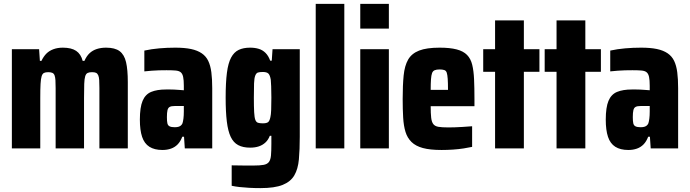

<svg xmlns="http://www.w3.org/2000/svg" viewBox="-20 -763 3545 987"><path d="M41 0V-510H181L185 -450H193Q204 -473 218.5 -487.5Q233 -502 254.5 -510Q276 -518 303 -518Q347 -518 371.5 -501.5Q396 -485 405 -450H414Q425 -475 440.5 -489.5Q456 -504 477.5 -511Q499 -518 525 -518Q571 -518 595 -500Q619 -482 628 -443.5Q637 -405 637 -341V0H491V-310Q491 -335 490 -351Q489 -367 485 -376Q481 -385 474 -388.5Q467 -392 453 -392Q439 -392 430.5 -388Q422 -384 418 -371Q414 -358 413 -332Q412 -306 412 -260V0H266V-310Q266 -335 265 -350.5Q264 -366 260.5 -375.5Q257 -385 249 -388.5Q241 -392 228 -392Q214 -392 206 -388Q198 -384 194 -371Q190 -358 188.5 -332Q187 -306 187 -260V0Z M815 8Q774 8 748 -8.5Q722 -25 710.5 -59.5Q699 -94 699 -148Q699 -211 713 -244.5Q727 -278 757 -290.5Q787 -303 834 -303Q843 -303 853.5 -303Q864 -303 875 -302.5Q886 -302 898.5 -301Q911 -300 925 -299V-322Q925 -351 921.5 -367.5Q918 -384 909 -391.5Q900 -399 882 -400.5Q864 -402 836 -402Q817 -402 797.5 -401.5Q778 -401 759.5 -399.5Q741 -398 722 -396V-503Q759 -511 799 -514.5Q839 -518 881 -518Q929 -518 962 -511Q995 -504 1017 -489Q1039 -474 1050.5 -450Q1062 -426 1066.5 -391.5Q1071 -357 1071 -310V0H930L926 -60H917Q908 -36 893.5 -21Q879 -6 859 1Q839 8 815 8ZM878 -109Q889 -109 896.5 -111Q904 -113 909.5 -117.5Q915 -122 918 -129Q921 -138 923 -153.5Q925 -169 925 -190V-218H878Q861 -218 852.5 -213.5Q844 -209 841 -196.5Q838 -184 838 -161Q838 -140 840.5 -129Q843 -118 852 -113.5Q861 -109 878 -109Z M1319 204Q1288 204 1261 202.5Q1234 201 1211.5 198.5Q1189 196 1171 192V87Q1189 87 1206 87.5Q1223 88 1242 88Q1261 88 1282 88Q1316 88 1335 84.5Q1354 81 1362.5 69.5Q1371 58 1373 36Q1375 14 1375 -23V-65H1367Q1359 -44 1344.5 -30.5Q1330 -17 1310.5 -10.5Q1291 -4 1266 -4Q1229 -4 1204.5 -17Q1180 -30 1166 -59.5Q1152 -89 1146 -138.5Q1140 -188 1140 -261Q1140 -339 1146.5 -389Q1153 -439 1168 -467Q1183 -495 1207 -506.5Q1231 -518 1266 -518Q1290 -518 1310 -512Q1330 -506 1345 -491Q1360 -476 1369 -451H1377L1381 -510H1521V-60Q1521 6 1516.5 56Q1512 106 1493 138.5Q1474 171 1433 187.5Q1392 204 1319 204ZM1331 -129Q1350 -129 1358 -135Q1366 -141 1370 -161Q1373 -173 1374 -198Q1375 -223 1375 -261Q1375 -295 1374 -319Q1373 -343 1372 -353Q1368 -377 1359.5 -385Q1351 -393 1331 -393Q1314 -393 1305.5 -390Q1297 -387 1292 -374Q1287 -361 1286 -334.5Q1285 -308 1285 -261Q1285 -214 1286.5 -186.5Q1288 -159 1292.5 -147Q1297 -135 1306 -132Q1315 -129 1331 -129Z M1603 0V-743H1750V0Z M1832 -616V-743H1979V-616ZM1832 0V-510H1979V0Z M2250 8Q2191 8 2154 -2Q2117 -12 2095.5 -33Q2074 -54 2064.5 -85Q2055 -116 2052.5 -158.5Q2050 -201 2050 -254Q2050 -325 2055 -375Q2060 -425 2078 -456.5Q2096 -488 2134.5 -503Q2173 -518 2240 -518Q2293 -518 2327.5 -509Q2362 -500 2381 -480.5Q2400 -461 2407.5 -430Q2415 -399 2417 -355.5Q2419 -312 2419 -254V-217H2194Q2194 -180 2196.5 -158Q2199 -136 2207.5 -125Q2216 -114 2234 -111Q2252 -108 2284 -108Q2299 -108 2317 -108.5Q2335 -109 2358 -110.5Q2381 -112 2407 -114V-8Q2389 -4 2363.5 0Q2338 4 2308.5 6Q2279 8 2250 8ZM2283 -288V-301Q2283 -337 2281.5 -358Q2280 -379 2276.5 -389.5Q2273 -400 2263.5 -403Q2254 -406 2240 -406Q2224 -406 2214.5 -402Q2205 -398 2201 -387Q2197 -376 2195.5 -355Q2194 -334 2194 -301H2293Z M2525 0V-394H2464V-510H2525V-658H2673V-510H2753V-394H2673V0Z M2841 0V-394H2780V-510H2841V-658H2989V-510H3069V-394H2989V0Z M3210 8Q3169 8 3143 -8.5Q3117 -25 3105.5 -59.5Q3094 -94 3094 -148Q3094 -211 3108 -244.5Q3122 -278 3152 -290.5Q3182 -303 3229 -303Q3238 -303 3248.5 -303Q3259 -303 3270 -302.5Q3281 -302 3293.5 -301Q3306 -300 3320 -299V-322Q3320 -351 3316.5 -367.5Q3313 -384 3304 -391.5Q3295 -399 3277 -400.5Q3259 -402 3231 -402Q3212 -402 3192.5 -401.5Q3173 -401 3154.5 -399.5Q3136 -398 3117 -396V-503Q3154 -511 3194 -514.5Q3234 -518 3276 -518Q3324 -518 3357 -511Q3390 -504 3412 -489Q3434 -474 3445.5 -450Q3457 -426 3461.5 -391.5Q3466 -357 3466 -310V0H3325L3321 -60H3312Q3303 -36 3288.5 -21Q3274 -6 3254 1Q3234 8 3210 8ZM3273 -109Q3284 -109 3291.5 -111Q3299 -113 3304.5 -117.5Q3310 -122 3313 -129Q3316 -138 3318 -153.5Q3320 -169 3320 -190V-218H3273Q3256 -218 3247.5 -213.5Q3239 -209 3236 -196.5Q3233 -184 3233 -161Q3233 -140 3235.5 -129Q3238 -118 3247 -113.5Q3256 -109 3273 -109Z"/></svg>

Font: Saira Condensed ExtraBold
Style: Regular
Weight: 800
Width: 3
Designer: Hector Gatti with collaboration of the Omnibus-Type team
Foundry: Omnibus-Type
Version: Version 1.101